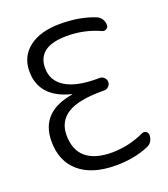

<svg xmlns="http://www.w3.org/2000/svg" viewBox="-137 -861 829 946"><g transform="rotate(-20 277.5 -388.0)"><path d="M481.4 -117.2Q493.2 -123 503.9 -116.7Q514.6 -110.4 514.6 -97.7Q514.6 -80.1 505.9 -65.4Q497.1 -50.8 481.4 -44.9Q404.3 -12.7 309.6 -12.7Q185.5 -12.7 117.7 -70.3Q49.8 -127.9 49.8 -232.4Q49.8 -386.7 224.6 -415Q225.6 -415 225.6 -416Q225.6 -417 224.6 -417Q65.4 -457 65.4 -593.8Q65.4 -671.9 124.5 -717.3Q183.6 -762.7 288.1 -762.7Q390.6 -762.7 469.7 -730.5Q485.4 -723.6 494.1 -709.5Q502.9 -695.3 502.9 -677.7Q502.9 -666 492.2 -659.7Q481.4 -653.3 470.7 -658.2Q389.6 -695.3 297.9 -695.3Q143.6 -695.3 143.6 -582Q143.6 -516.6 200.2 -481Q256.8 -445.3 367.2 -445.3H380.9Q393.6 -445.3 403.3 -435.5Q413.1 -425.8 413.1 -412.6Q413.1 -399.4 403.3 -389.6Q393.6 -379.9 380.9 -379.9H367.2Q243.2 -379.9 186.5 -343.8Q129.9 -307.6 129.9 -235.4Q129.9 -158.2 176.3 -118.7Q222.7 -79.1 313.5 -79.1Q402.3 -80.1 481.4 -117.2Z"/></g></svg>

Font: Gen Jyuu Gothic Normal
Style: Regular
Weight: 300
Designer: [Source Han Sans]
Ryoko NISHIZUKA  (kana & ideographs); Paul D. Hunt (Latin, Greek & Cyrillic); Wenlong ZHANG  (bopomofo
Version: Version 1.002.20150607